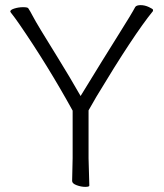

<svg xmlns="http://www.w3.org/2000/svg" viewBox="-20 -724 640 748"><path d="M328 -1Q328 4 312 4Q296 4 278.5 -2.5Q261 -9 261 -19L263 -108V-293Q166 -469 56 -629Q35 -659 28 -667.5Q21 -676 20 -679Q20 -686 36.5 -691Q53 -696 70 -696Q87 -696 90 -692Q98 -680 107 -662.5Q116 -645 140.5 -604.5Q165 -564 207.5 -495.5Q250 -427 294 -350Q387 -502 440.5 -587Q494 -672 507 -697Q512 -704 528 -704Q544 -704 560 -696.5Q576 -689 576 -686V-681Q501 -589 356 -348Q335 -312 325 -294V-107Z"/></svg>

Font: LXGW WenKai TC Light
Style: Regular
Weight: 300
Designer: LXGW / Fontworks Inc.
Foundry: LXGW / Fontworks Inc.
Version: Version 1.330